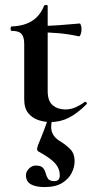

<svg xmlns="http://www.w3.org/2000/svg" viewBox="-20 -482 376 777"><path d="M184 12Q160 12 135.5 4Q111 -4 94.5 -24Q78 -44 78 -80V-302Q78 -323 73 -335Q68 -347 57 -352Q46 -357 27 -357Q23 -357 23 -366Q23 -375 27 -375Q78 -377 110 -397.5Q142 -418 158 -458Q160 -462 166.5 -462Q173 -462 173 -458V-113Q173 -73 193.5 -56Q214 -39 244 -39Q267 -39 287.5 -48.5Q308 -58 322 -69Q325 -72 329.5 -67.5Q334 -63 330 -60Q293 -23 258.5 -5.5Q224 12 184 12ZM299 -335Q258 -344 219.5 -347.5Q181 -351 138 -351V-377Q179 -377 218.5 -380Q258 -383 303 -387Q305 -387 307.5 -379.5Q310 -372 310 -363Q310 -353 306.5 -343.5Q303 -334 299 -335ZM191 2Q186 23 187.5 39Q189 55 198.5 68Q208 81 227 92Q248 105 265 122.5Q282 140 282 170Q282 194 270 218Q258 242 231.5 258.5Q205 275 160 275Q124 275 104.5 263.5Q85 252 85 227Q85 213 97 200.5Q109 188 125 188Q146 188 154 197.5Q162 207 165 219.5Q168 232 174.5 241.5Q181 251 200 251Q222 251 222 227Q222 201 204 180Q186 159 139 133Q132 130 130.5 124Q129 118 134 105Q144 81 149 68Q154 55 159.5 41Q165 27 174 1Z"/></svg>

Font: Cormorant Garamond Light
Style: Bold
Weight: 700
Version: Version 4.001